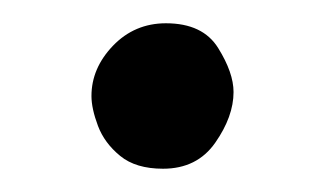

<svg xmlns="http://www.w3.org/2000/svg" viewBox="-20 -125 279 165"><path d="M58.6 -42.5Q58.6 -66.4 77.1 -85.7Q95.7 -105 122.6 -105Q154.3 -105 167.5 -83.7Q180.7 -62.5 180.7 -45.9Q180.7 -24.9 165 -2.4Q149.4 20 120.1 20Q96.7 20 83.3 9Q69.8 -2 64.2 -16.8Q58.6 -31.7 58.6 -42.5Z"/></svg>

Font: Mikhak-DS1-FD Medium
Style: Regular
Weight: 500
Designer: Amin Abedi
Version: Version 3.2